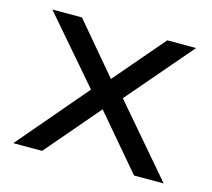

<svg xmlns="http://www.w3.org/2000/svg" viewBox="-78 -583 748 676"><g transform="rotate(15 296.0 -245.0)"><path d="M23 0 258 -276 259 -229 34 -490H142L306 -296H287L453 -490H558L336 -231L337 -273L571 0H463L287 -207H305L128 0Z"/></g></svg>

Font: Nunito Sans 10pt SemiExpanded
Style: Regular
Weight: 400
Width: 6
Designer: Vernon Adams
Foundry: Vernon Adams
Version: Version 3.101;gftools[0.9.27]